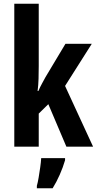

<svg xmlns="http://www.w3.org/2000/svg" viewBox="-20 -780 515 1021"><path d="M186 -429Q186 -395 185 -361.5Q184 -328 180 -296H184Q193 -317 203.5 -336Q214 -355 222 -370L328 -547H468L326 -323L475 0H333L237 -226L186 -176V0H56V-760H186ZM326 72Q315 110 297.5 149.5Q280 189 260 221H176V208Q181 191 185.5 164Q190 137 194 109Q198 81 199 61H326Z"/></svg>

Font: Noto Sans Thai ExtCond
Style: Bold
Weight: 700
Width: 2
Designer: Monotype Design Team
Foundry: Monotype Imaging Inc.
Version: Version 2.002; ttfautohint (v1.8.4.7-5d5b)